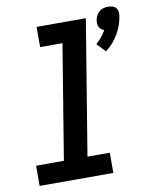

<svg xmlns="http://www.w3.org/2000/svg" viewBox="-86 -834 707 898"><g transform="rotate(-10 267.5 -385.0)"><path d="M444 -566 405 -607Q420 -620 432 -634.5Q444 -649 453 -666Q445 -668 439 -673Q433 -678 429.5 -685Q426 -692 425.5 -700.5Q425 -709 426 -717Q428 -728 433.5 -738.5Q439 -749 447.5 -756.5Q456 -764 467 -767Q478 -770 489 -770Q500 -770 510 -767Q520 -764 526.5 -756.5Q533 -749 534.5 -738.5Q536 -728 534 -717Q531 -696 523.5 -675Q516 -654 504.5 -634.5Q493 -615 478 -597.5Q463 -580 444 -566ZM29 0V-96H161L250 -639H144V-735H378L273 -96H379V0Z"/></g></svg>

Font: Iosevka SS18
Style: Bold Italic
Weight: 700
Italic angle: -9°
Monospace: yes
Designer: Belleve Invis
Foundry: Belleve Invis
Version: Version 25.1.1; ttfautohint (v1.8.4)